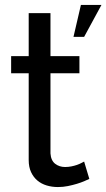

<svg xmlns="http://www.w3.org/2000/svg" viewBox="-20 -749 430 776"><path d="M341 -26Q333 -22 320 -16.5Q307 -11 290.5 -6Q274 -1 254.5 3Q235 7 214 7Q190 7 168.5 0.5Q147 -6 131 -19.5Q115 -33 105.5 -53.5Q96 -74 96 -102V-453H25V-522H96V-696H184V-522H301V-453H184V-129Q186 -100 203 -87Q220 -74 243 -74Q256 -74 268.5 -76.5Q281 -79 291 -82.5Q301 -86 308.5 -90Q316 -94 320 -96ZM277 -600 307 -729H390L320 -600Z"/></svg>

Font: Rising Sun
Style: Regular
Weight: 400
Designer: Matt McInerney, Pablo Impallari, Rodrigo Fuenzalida (Raleway font), Stephen Hutchings (Greek), Cristiano Sobral (main ch
Foundry: The Rising Sun Project Authors
Version: Version 4.327; ttfautohint (v1.8.4.7-5d5b-dirty)